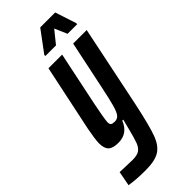

<svg xmlns="http://www.w3.org/2000/svg" viewBox="-324 -727 973 973"><g transform="rotate(-45 162.0 -241.0)"><path d="M-41 196 -26 117 -3 118Q43 120 65 120Q98 120 114 108.5Q130 97 139 73Q148 49 163 -11L175 -58H168Q142 8 75 8Q36 8 19.5 -7.5Q3 -23 3 -60Q3 -87 16 -154L91 -510H189L128 -218Q111 -134 109 -106Q109 -91 115.5 -86Q122 -81 138 -81Q157 -81 168 -95Q179 -109 188.5 -142.5Q198 -176 214 -253L268 -510H365L273 -66Q247 56 228 108.5Q209 161 175.5 182.5Q142 204 73 204Q9 204 -41 196ZM124 -565V-573L208 -686H315L352 -573V-565H283L254 -632L200 -565Z"/></g></svg>

Font: Saira Ultra Condensed
Style: Bold Italic
Weight: 700
Width: 1
Italic angle: -12°
Designer: Hector Gatti with collaboration of the Omnibus-Type team
Foundry: Omnibus-Type
Version: Version 1.001; ttfautohint (v1.8)